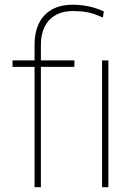

<svg xmlns="http://www.w3.org/2000/svg" viewBox="-20 -780 561 800"><path d="M150.4 -501.5H290V-528.3H150.4V-593.8C150.4 -683.1 201.7 -733.9 282.2 -733.9C311 -733.9 334.5 -731.4 352.5 -727.1C370.6 -722.7 389.2 -715.8 408.7 -707L412.6 -732.4C368.2 -753.4 322.3 -760.3 281.7 -760.3C184.1 -760.3 124 -701.2 124 -593.8V-528.3H32.2V-501.5H124V0H150.4ZM405.3 -528.3V0H431.6V-528.3Z"/></svg>

Font: Vazirmatn Thin
Style: Regular
Weight: 100
Designer: Saber Rastikerdar
Foundry: Saber Rastikerdar
Version: Version 33.003